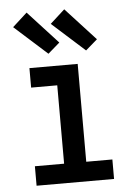

<svg xmlns="http://www.w3.org/2000/svg" viewBox="-55 -822 609 864"><g transform="rotate(-5 250.0 -390.0)"><path d="M75 0V-88H207V-442H89V-530H307V-88H425V0ZM350 -587 202 -720 268 -780 403 -633ZM180 -587 32 -720 98 -780 233 -633Z"/></g></svg>

Font: Iosevka Slab Semibold
Style: Regular
Weight: 600
Monospace: yes
Designer: Belleve Invis
Foundry: Belleve Invis
Version: Version 11.1.1; ttfautohint (v1.8.3)